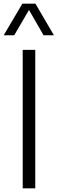

<svg xmlns="http://www.w3.org/2000/svg" viewBox="-43 -1020 312 1040"><path d="M-23 -829 78 -1000H149L249 -829H193L114 -966L34 -829ZM80 0V-750H148V0Z"/></svg>

Font: Orkney Light
Style: Regular
Weight: 300
Designer: Samuel Oakes and Alfredo Marco Pradil
Foundry: Alfredo Marco Pradil
Version: 1.0; ttfautohint (v1.5)